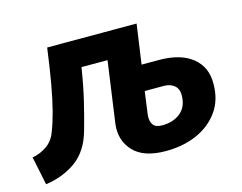

<svg xmlns="http://www.w3.org/2000/svg" viewBox="-82 -627 956 759"><g transform="rotate(-15 395.5 -247.5)"><path d="M20 13 -4 -103Q29 -109 56 -128Q83 -147 95 -181Q108 -214 119.5 -258Q131 -302 142 -363.5Q153 -425 164 -508H530L382 -398H275Q263 -322 248.5 -262Q234 -202 220 -153Q198 -74 145 -35.5Q92 3 20 13ZM512 9Q422 9 380.5 -35Q339 -79 346 -144L397 -508H530L507 -346H578Q666 -346 714.5 -307Q763 -268 762 -199Q762 -133 728.5 -86.5Q695 -40 639 -15.5Q583 9 512 9ZM524 -93Q570 -93 599.5 -117.5Q629 -142 629 -189Q629 -215 612.5 -228.5Q596 -242 570 -242H492L479 -147Q477 -122 487 -107.5Q497 -93 524 -93Z"/></g></svg>

Font: Finlandica SemiBold
Style: Italic
Weight: 600
Italic angle: -8°
Designer: Niklas Ekholm, Juho Hiilivirta, Jaakko Suomalainen
Foundry: Helsinki Type Studio
Version: Version 1.063